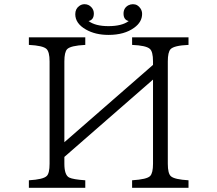

<svg xmlns="http://www.w3.org/2000/svg" viewBox="-20 -899 1040 919"><path d="M596.2 -798.3Q571.3 -803.7 571.3 -834Q571.3 -860.8 594.2 -873.5Q604.5 -878.9 616.2 -878.9Q639.2 -878.9 652.8 -857.9Q660.2 -846.2 660.2 -832.5Q660.2 -793.5 622.1 -766.1Q575.2 -731.9 499.5 -731.9Q436 -731.9 391.1 -757.8Q340.3 -786.6 340.3 -831.1Q340.3 -856.4 358.9 -870.1Q370.6 -878.9 384.3 -878.9Q404.3 -878.9 417.5 -864.3Q429.2 -851.6 429.2 -834.5Q429.2 -803.7 403.8 -798.3Q436.5 -773.9 499 -773.9Q563.5 -773.9 596.2 -798.3ZM118.2 -720.2H388.2V-684.1Q317.9 -680.7 301.3 -663.6Q288.1 -649.4 288.1 -605V-218.3L712.4 -588.4V-605Q712.4 -651.9 697.3 -665Q679.7 -681.2 612.3 -684.1V-720.2H882.3V-684.1Q813 -681.2 796.4 -663.6Q783.2 -649.4 783.2 -605V-115.2Q783.2 -67.9 798.3 -55.2Q815.4 -40 882.3 -36.1V0H612.3V-36.1Q683.6 -40.5 698.7 -56.6Q712.4 -70.8 712.4 -115.2V-518.1L288.1 -147.9V-115.2Q288.1 -61 311 -49.3Q329.6 -40 388.2 -36.1V0H118.2V-36.1Q187 -40 203.6 -56.6Q217.3 -69.3 217.3 -115.2V-605Q217.3 -651.4 202.1 -665Q185.1 -680.7 118.2 -684.1Z"/></svg>

Font: BIZ UDPMincho
Style: Regular
Weight: 400
Designer: TypeBank Co., Ltd.
Foundry: Morisawa Inc.
Version: Version 1.06